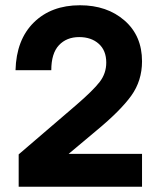

<svg xmlns="http://www.w3.org/2000/svg" viewBox="-20 -710 600 730"><path d="M39 -443Q42 -559 108.5 -624.5Q175 -690 284 -690Q387 -690 453.5 -632Q520 -574 520 -477Q520 -403 479 -346Q438 -289 346 -213L241 -125H520V0H51V-123L269 -310Q334 -366 359 -398.5Q384 -431 384 -472Q384 -518 355.5 -543.5Q327 -569 281 -569Q233 -569 204 -538Q175 -507 175 -443Z"/></svg>

Font: TASA Orbiter Display
Style: Bold
Weight: 700
Designer: Weizhong Zhang
Version: Version 1.000;Glyphs 3.1.2 (3151)